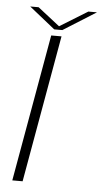

<svg xmlns="http://www.w3.org/2000/svg" viewBox="-51 -709 396 742"><g transform="rotate(5 147.5 -338.0)"><path d="M25.5 0 126.5 -571H166.5L65.5 0ZM136 -595.5 36 -675.5H68.5L153.5 -609L261.5 -675.5H295L167.5 -595.5Z"/></g></svg>

Font: Anybody ExtraExpanded ExtraLight
Style: Italic
Weight: 200
Width: 8
Italic angle: -10°
Designer: Tyler Finck
Foundry: Etcetera Type Company
Version: Version 1.010; ttfautohint (v1.8.3) -l 8 -r 50 -G 200 -x 14 